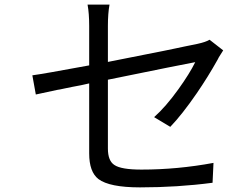

<svg xmlns="http://www.w3.org/2000/svg" viewBox="-20 -793 1040 831"><path d="M717 -244 647 -286Q697 -330 753 -408Q801 -475 825 -524Q770 -514 447 -448V-150Q447 -97 475 -79Q504 -59 592 -59Q748 -59 904 -88L900 -2Q748 18 586 18Q454 18 406 -18Q366 -49 366 -129V-432Q333 -424 293 -417L259 -410Q237 -405 228 -404Q142 -385 135 -384L120 -467Q166 -473 366 -510V-681Q366 -735 359 -773H454Q447 -735 447 -681V-525Q517 -539 689 -573Q705 -576 735 -582.5Q765 -589 780 -592Q831 -602 834 -603Q871 -611 887 -621L946 -575Q938 -563 934 -556Q926 -544 922 -535Q880 -460 832 -390Q768 -297 717 -244Z"/></svg>

Font: Source Han Sans Regular
Style: Regular
Weight: 400
Designer: Ryoko NISHIZUKA  (kana & ideographs); Paul D. Hunt (Latin, Greek & Cyrillic); Wenlong ZHANG  (bopomofo); Sandoll Communi
Foundry: Adobe Systems Incorporated
Version: Version 1.00 January 18, 2024, initial release